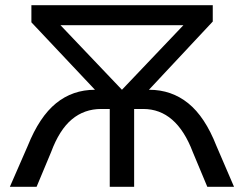

<svg xmlns="http://www.w3.org/2000/svg" viewBox="-20 -720 940 740"><path d="M882 0 814 -158C784.7 -232.7 748.5 -287.3 705.5 -322C662.5 -356.7 612.3 -374 555 -374H554L800 -637V-700H101V-634L346 -374C288.7 -374 238.7 -356.7 196 -322C153.3 -287.3 117 -232.7 87 -158L18 0H121L177 -134C198.3 -191.3 225 -233.3 257 -260C289 -286.7 326.7 -300 370 -300H403V0H497V-300H532C617.3 -300 681 -244.7 723 -134L779 0ZM450 -374 213 -623H687Z"/></svg>

Font: ICO Headline
Style: Regular
Weight: 500
Designer: Julieta Ulanovsky
Foundry: Julieta Ulanovsky
Version: Version 7.200